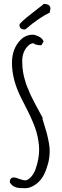

<svg xmlns="http://www.w3.org/2000/svg" viewBox="-20 -946 318 987"><path d="M112.8 -796.9C160.2 -837.4 201.2 -865.2 235.4 -880.9C237.8 -893.6 239.3 -899.4 239.3 -901.4C239.3 -917.5 228 -925.8 205.1 -925.8C201.2 -921.9 190.4 -913.6 172.4 -899.9L140.6 -875C103 -845.7 80.1 -824.7 80.1 -818.4C80.1 -802.7 88.4 -794.4 106.9 -794.4ZM199.7 -339.8C197.3 -345.2 190.9 -355.5 181.2 -373.5L181.6 -373L165 -403.8L148.9 -435.1C141.1 -450.2 135.7 -460.9 133.3 -467.3V-466.8L125 -488.3V-487.8L120.6 -497.6C115.2 -510.3 111.8 -520.5 109.4 -530.3L109.9 -529.3C109.9 -529.3 108.4 -534.7 106.9 -539.1C101.6 -557.1 94.2 -587.4 94.2 -630.9C94.2 -663.1 103.5 -689 122.6 -708.5C131.8 -718.3 140.1 -723.1 151.9 -723.6C160.6 -716.3 173.8 -713.4 192.9 -713.4L204.1 -733.4C199.7 -744.1 190.9 -752.4 178.7 -758.8C167 -764.2 156.7 -767.6 148.9 -767.6C125.5 -767.6 105 -759.3 87.4 -742.7C57.1 -712.9 41.5 -672.4 41.5 -622.6C41.5 -563.5 58.1 -501.5 91.8 -436.5L106.9 -406.7C128.9 -363.8 151.9 -318.8 167.5 -267.6C175.3 -237.8 181.2 -206.5 181.2 -177.7C181.2 -145.5 175.3 -112.3 162.6 -75.7C156.7 -59.6 148.4 -45.4 137.2 -34.2C127.4 -24.4 118.2 -19 110.8 -19C101.6 -19 92.3 -21.5 80.6 -25.9L81.1 -25.4C68.8 -30.3 59.1 -33.7 51.3 -33.7C38.1 -33.7 30.3 -26.4 30.3 -9.3C40 8.8 56.6 18.1 78.1 20.5C84.5 21 96.2 21.5 111.3 21.5C128.4 21.5 147 13.7 164.1 1.5C181.6 -11.2 195.8 -27.8 205.6 -47.4C214.4 -64.9 222.2 -86.4 227.5 -106.4C232.9 -127.4 235.4 -149.4 235.4 -170.4C235.4 -191.9 230.5 -222.7 220.2 -262.2L202.1 -323.2C200.2 -329.1 198.7 -333 198.2 -335.4Z"/></svg>

Font: Amatic Mod Bold ONEptTWO
Style: Bold
Weight: 700
Designer: David Occhino Design
Foundry: David Occhino Design
Version: Version 1.2